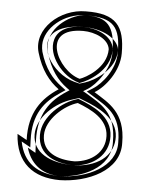

<svg xmlns="http://www.w3.org/2000/svg" viewBox="-49 -646 555 720"><g transform="rotate(5 229.0 -286.5)"><path d="M30 -126C36 -18 102 33 203 33C306 31 428 -21 424 -127C424 -242 359 -272 304 -307C344 -331 393 -394 393 -461C393 -563 360 -608 245 -606C148 -606 57 -524 82 -437C101 -372 132 -333 169 -306C108 -266 62 -210 66 -106ZM48 -99 82 -80 81 -107C77 -205 119 -255 177 -293L195 -305L178 -318C144 -343 114 -379 96 -441C94 -449 93 -458 93 -466C93 -530 165 -591 245 -591C353 -593 378 -557 378 -461C378 -401 332 -342 296 -320L275 -307L296 -294C352 -258 409 -235 409 -127C412 -35 304 16 203 18C117 18 63 -20 48 -99ZM73 -78C94 -6 148 18 202 18C277 16 393 -25 389 -127C389 -240 331 -264 275 -299L261 -307L276 -316C309 -336 358 -397 358 -461C358 -564 324 -591 252 -591H246C197 -591 113 -541 113 -466C113 -457 114 -448 117 -439C136 -375 165 -339 199 -314L210 -306L198 -298C141 -261 97 -208 101 -106L103 -61ZM94 -130C94 -194 160 -254 226 -273L248 -280L268 -272C323 -251 396 -216 398 -147C400 -86 354 -34 258 -27H255H252C158 -27 94 -63 94 -130ZM114 -130C114 -53 184 -27 252 -27H253C323 -32 380 -77 378 -147C376 -223 301 -255 250 -275L246 -277L241 -275C188 -260 114 -200 114 -130ZM129 -130C129 -190 196 -247 245 -261C297 -241 361 -211 363 -147C365 -87 317 -47 252 -42C186 -42 129 -66 129 -130ZM136 -490C119 -430 180 -355 240 -338L244 -336L249 -338C273 -346 358 -390 358 -472V-473V-474C351 -525 289 -547 242 -547C182 -547 146 -526 136 -490ZM143 -524C164 -538 198 -547 242 -547C314 -547 372 -515 378 -473V-472C378 -396 299 -351 265 -340L245 -334L225 -339C137 -363 69 -475 143 -524ZM242 -532C287 -532 338 -510 343 -472C343 -401 266 -359 244 -352C160 -375 79 -532 242 -532Z"/></g></svg>

Font: Snowfall
Style: Eco
Weight: 400
Designer: Jasper
Foundry: Cannot Into Space Fonts
Version: Version 0.9